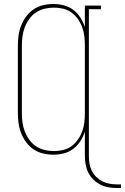

<svg xmlns="http://www.w3.org/2000/svg" viewBox="-20 -763 623 957"><path d="M563 174Q541 174 520 170.5Q499 167 480 157Q461 147 445.5 132Q430 117 420.5 98Q411 79 407 57.5Q403 36 403 15V-107Q395 -82 380.5 -59.5Q366 -37 345 -21Q324 -5 298 1.5Q272 8 246 8Q220 8 194.5 2Q169 -4 147.5 -18.5Q126 -33 110.5 -54Q95 -75 85.5 -99Q76 -123 72.5 -148.5Q69 -174 69 -200V-535Q69 -561 72.5 -586.5Q76 -612 85.5 -636Q95 -660 110.5 -681Q126 -702 147.5 -716.5Q169 -731 194.5 -737Q220 -743 246 -743Q272 -743 298 -736.5Q324 -730 345 -714Q366 -698 380.5 -675.5Q395 -653 403 -628V-735H483V-717H423V15Q423 34 426 52.5Q429 71 437.5 88Q446 105 459.5 118.5Q473 132 489.5 140.5Q506 149 525 152.5Q544 156 563 156H583V174ZM249 -10Q272 -10 295 -15.5Q318 -21 336.5 -34.5Q355 -48 368.5 -67.5Q382 -87 390 -109Q398 -131 400.5 -154Q403 -177 403 -200V-535Q403 -558 400.5 -581Q398 -604 390 -626Q382 -648 368.5 -667.5Q355 -687 336.5 -700.5Q318 -714 295 -719.5Q272 -725 249 -725Q226 -725 202.5 -719.5Q179 -714 159.5 -701Q140 -688 126 -668.5Q112 -649 103.5 -627Q95 -605 92 -582Q89 -559 89 -535V-200Q89 -176 92 -153Q95 -130 103.5 -108Q112 -86 126 -66.5Q140 -47 159.5 -34Q179 -21 202.5 -15.5Q226 -10 249 -10Z"/></svg>

Font: Iosevka Curly Slab Thin
Style: Regular
Weight: 100
Monospace: yes
Designer: Belleve Invis
Foundry: Belleve Invis
Version: Version 22.1.2; ttfautohint (v1.8.4)